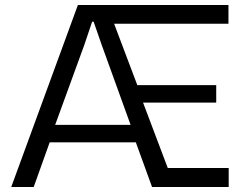

<svg xmlns="http://www.w3.org/2000/svg" viewBox="-20 -749 972 769"><path d="M25 0 292 -729H895V-654H437L530 -408H846V-338H553L652 -76H896V0H589L524 -179H179L115 0ZM201 -249H503L387 -570L355 -662H349L318 -570Z"/></svg>

Font: Mona Sans
Style: Regular
Weight: 400
Designer: Deni Anggara
Foundry: GitHub
Version: Version 2.000;Glyphs 3.2.3 (3260)